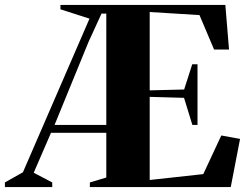

<svg xmlns="http://www.w3.org/2000/svg" viewBox="-87 -763 1011 783"><path d="M-67 0V-19L6.5 -60.5L278 -687L159.5 -725V-743H832L847 -561H786L726.5 -701.5L523.5 -714V-394.5L664 -398L697 -501H718.5V-253.5H697.5L663.5 -364L523.5 -368V-29L742 -53L815.5 -210.5L892 -196.5L854 0H279.5V-19L346.5 -39V-221.5H121L50.5 -58.5L126 -19V0ZM135.5 -253.5H346.5V-707.5H327L274 -592Z"/></svg>

Font: Merriweather 144pt ExtraBold
Style: Regular
Weight: 800
Version: Version 2.100